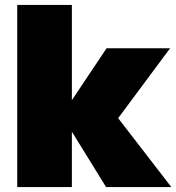

<svg xmlns="http://www.w3.org/2000/svg" viewBox="-20 -760 716 780"><path d="M411 0 272 -225V0H50V-740H272V-353L413 -564H671L460 -280L676 0Z"/></svg>

Font: Poppins Black A&M
Style: Regular
Weight: 900
Designer: Ninad Kale (Devanagari), Jonny Pinhorn (Latin)
Foundry: Indian Type Foundry
Version: 4.004